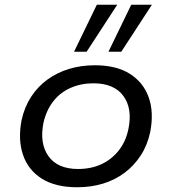

<svg xmlns="http://www.w3.org/2000/svg" viewBox="-20 -780 724 809"><path d="M305 9Q214 9 156.5 -27Q99 -63 77 -127.5Q55 -192 71 -274Q83 -329 111 -372Q139 -415 179.5 -444.5Q220 -474 270.5 -489.5Q321 -505 380 -505Q470 -505 527 -469Q584 -433 606.5 -370Q629 -307 613 -224Q601 -168 573 -125Q545 -82 505 -52Q465 -22 414.5 -6.5Q364 9 305 9ZM309 -68Q364 -68 407 -88Q450 -108 480 -145.5Q510 -183 521 -236Q539 -322 500 -375.5Q461 -429 373 -429Q321 -429 277 -409.5Q233 -390 204 -352.5Q175 -315 163 -262Q146 -175 184.5 -121.5Q223 -68 309 -68ZM437 -562 533 -760H620L491 -562ZM292 -562 388 -760H474L345 -562Z"/></svg>

Font: Nunito Sans 7pt SemiExpanded
Style: Italic
Weight: 400
Width: 6
Italic angle: -9°
Designer: Vernon Adams
Foundry: Vernon Adams
Version: Version 3.101;gftools[0.9.27]